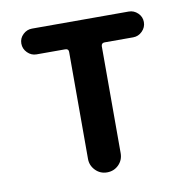

<svg xmlns="http://www.w3.org/2000/svg" viewBox="-65 -583 629 645"><g transform="rotate(-10 250.0 -260.0)"><path d="M85 -431.6Q67.4 -431.6 54.2 -444.8Q41 -458 41 -476.1Q41 -494.1 54.2 -506.8Q67.4 -519.5 85 -519.5H415Q432.6 -519.5 445.8 -506.8Q459 -494.1 459 -476.1Q459 -458 445.8 -444.8Q432.6 -431.6 415 -431.6H317.4Q306.6 -431.6 305.7 -420.9V-55.7Q305.7 -32.2 289.6 -16.1Q273.4 0 250 0Q226.6 0 210.4 -16.6Q194.3 -33.2 194.3 -55.7V-420.9Q194.3 -431.6 182.6 -431.6Z"/></g></svg>

Font: Rounded-X Mgen+ 1m medium
Style: Regular
Weight: 500
Designer: [Source Han Sans]
Ryoko NISHIZUKA  (kana & ideographs); Paul D. Hunt (Latin, Greek & Cyrillic); Wenlong ZHANG  (bopomofo
Version: Version 1.059.20150602